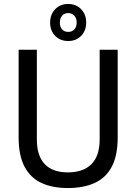

<svg xmlns="http://www.w3.org/2000/svg" viewBox="-20 -937 688 969"><path d="M322 12Q245 12 189.5 -13.5Q134 -39 104 -95.5Q74 -152 74 -244V-686H166V-234Q166 -150 206 -108.5Q246 -67 322 -67Q400 -67 441.5 -108.5Q483 -150 483 -234V-686H574V-244Q574 -152 544 -95.5Q514 -39 457.5 -13.5Q401 12 322 12ZM324 -730Q284 -730 258.5 -756Q233 -782 233 -823Q233 -864 258.5 -890.5Q284 -917 324 -917Q364 -917 389.5 -890.5Q415 -864 415 -823Q415 -782 389.5 -756Q364 -730 324 -730ZM324 -776Q343 -776 355 -788.5Q367 -801 367 -823Q367 -845 355 -858Q343 -871 324 -871Q305 -871 293.5 -858Q282 -845 282 -823Q282 -801 293.5 -788.5Q305 -776 324 -776Z"/></svg>

Font: Archivo SemiCondensed
Style: Regular
Weight: 400
Width: 4
Designer: Hector Gatti
Foundry: Omnibus-Type
Version: Version 2.001